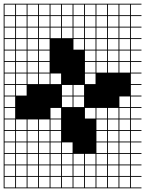

<svg xmlns="http://www.w3.org/2000/svg" viewBox="-20 -900 790 1045"><path d="M0 125V-879.8H750V-875H692.3V-817.3H750V-812.5H692.3V-754.8H750V-750H692.3V-692.3H750V-687.5H692.3V-629.8H750V-625H692.3V-567.3H750V-562.5H692.3V-504.8H750V-500H692.3V-442.3H750V-437.5H692.3V-379.8H750V-375H692.3V-317.3H750V-312.5H692.3V-254.8H750V-250H692.3V-192.3H750V-187.5H692.3V-129.8H750V-125H692.3V-67.3H750V-62.5H692.3V-4.8H750V0H692.3V57.7H750V62.5H692.3V120.2H750V125ZM629.8 -817.3H687.5V-875H629.8ZM442.3 -817.3H500V-875H442.3ZM129.8 -817.3H187.5V-875H129.8ZM317.3 -817.3H375V-875H317.3ZM379.8 -817.3H437.5V-875H379.8ZM504.8 -817.3H562.5V-875H504.8ZM192.3 -817.3H250V-875H192.3ZM67.3 -817.3H125V-875H67.3ZM4.8 -817.3H62.5V-875H4.8ZM254.8 -817.3H312.5V-875H254.8ZM567.3 -817.3H625V-875H567.3ZM629.8 -754.8H687.5V-812.5H629.8ZM442.3 -754.8H500V-812.5H442.3ZM317.3 -754.8H375V-812.5H317.3ZM129.8 -754.8H187.5V-812.5H129.8ZM192.3 -754.8H250V-812.5H192.3ZM504.8 -754.8H562.5V-812.5H504.8ZM379.8 -754.8H437.5V-812.5H379.8ZM4.8 -754.8H62.5V-812.5H4.8ZM567.3 -754.8H625V-812.5H567.3ZM67.3 -754.8H125V-812.5H67.3ZM254.8 -754.8H312.5V-812.5H254.8ZM254.8 -692.3H312.5V-750H254.8ZM67.3 -692.3H125V-750H67.3ZM567.3 -692.3H625V-750H567.3ZM4.8 -692.3H62.5V-750H4.8ZM379.8 -692.3H437.5V-750H379.8ZM504.8 -692.3H562.5V-750H504.8ZM192.3 -692.3H250V-750H192.3ZM129.8 -692.3H187.5V-750H129.8ZM317.3 -692.3H375V-750H317.3ZM629.8 -692.3H687.5V-750H629.8ZM442.3 -692.3H500V-750H442.3ZM567.3 -629.8H625V-687.5H567.3ZM67.3 -629.8H125V-687.5H67.3ZM442.3 -629.8H500V-687.5H442.3ZM4.8 -629.8H62.5V-687.5H4.8ZM504.8 -629.8H562.5V-687.5H504.8ZM379.8 -629.8H437.5V-687.5H379.8ZM129.8 -629.8H187.5V-687.5H129.8ZM192.3 -629.8H250V-687.5H192.3ZM629.8 -629.8H687.5V-687.5H629.8ZM567.3 -567.3H625V-625H567.3ZM442.3 -567.3H500V-625H442.3ZM67.3 -567.3H125V-625H67.3ZM4.8 -567.3H62.5V-625H4.8ZM129.8 -567.3H187.5V-625H129.8ZM629.8 -567.3H687.5V-625H629.8ZM504.8 -567.3H562.5V-625H504.8ZM192.3 -567.3H250V-625H192.3ZM129.8 -504.8H187.5V-562.5H129.8ZM192.3 -504.8H250V-562.5H192.3ZM504.8 -504.8H562.5V-562.5H504.8ZM567.3 -504.8H625V-562.5H567.3ZM67.3 -504.8H125V-562.5H67.3ZM442.3 -504.8H500V-562.5H442.3ZM4.8 -504.8H62.5V-562.5H4.8ZM629.8 -504.8H687.5V-562.5H629.8ZM192.3 -442.3H250V-500H192.3ZM129.8 -442.3H187.5V-500H129.8ZM442.3 -442.3H500V-500H442.3ZM254.8 -442.3H312.5V-500H254.8ZM67.3 -442.3H125V-500H67.3ZM4.8 -442.3H62.5V-500H4.8ZM67.3 -379.8H125V-437.5H67.3ZM4.8 -379.8H62.5V-437.5H4.8ZM317.3 -379.8H375V-437.5H317.3ZM379.8 -379.8H437.5V-437.5H379.8ZM4.8 -317.3H62.5V-375H4.8ZM317.3 -317.3H375V-375H317.3ZM629.8 -317.3H687.5V-375H629.8ZM379.8 -317.3H437.5V-375H379.8ZM504.8 -254.8H562.5V-312.5H504.8ZM567.3 -254.8H625V-312.5H567.3ZM442.3 -254.8H500V-312.5H442.3ZM254.8 -254.8H312.5V-312.5H254.8ZM629.8 -254.8H687.5V-312.5H629.8ZM4.8 -254.8H62.5V-312.5H4.8ZM312.5 -250H254.8V-192.3H312.5ZM567.3 -192.3H625V-250H567.3ZM67.3 -192.3H125V-250H67.3ZM129.8 -192.3H187.5V-250H129.8ZM4.8 -192.3H62.5V-250H4.8ZM504.8 -192.3H562.5V-250H504.8ZM629.8 -192.3H687.5V-250H629.8ZM192.3 -192.3H250V-250H192.3ZM567.3 -129.8H625V-187.5H567.3ZM67.3 -129.8H125V-187.5H67.3ZM129.8 -129.8H187.5V-187.5H129.8ZM4.8 -129.8H62.5V-187.5H4.8ZM254.8 -129.8H312.5V-187.5H254.8ZM504.8 -129.8H562.5V-187.5H504.8ZM192.3 -129.8H250V-187.5H192.3ZM629.8 -129.8H687.5V-187.5H629.8ZM129.8 -67.3H187.5V-125H129.8ZM192.3 -67.3H250V-125H192.3ZM504.8 -67.3H562.5V-125H504.8ZM254.8 -67.3H312.5V-125H254.8ZM67.3 -67.3H125V-125H67.3ZM4.8 -67.3H62.5V-125H4.8ZM317.3 -67.3H375V-125H317.3ZM567.3 -67.3H625V-125H567.3ZM629.8 -67.3H687.5V-125H629.8ZM254.8 -4.8H312.5V-62.5H254.8ZM629.8 -4.8H687.5V-62.5H629.8ZM504.8 -4.8H562.5V-62.5H504.8ZM442.3 -4.8H500V-62.5H442.3ZM192.3 -4.8H250V-62.5H192.3ZM67.3 -4.8H125V-62.5H67.3ZM379.8 -4.8H437.5V-62.5H379.8ZM317.3 -4.8H375V-62.5H317.3ZM129.8 -4.8H187.5V-62.5H129.8ZM4.8 -4.8H62.5V-62.5H4.8ZM567.3 -4.8H625V-62.5H567.3ZM567.3 57.7H625V0H567.3ZM129.8 57.7H187.5V0H129.8ZM379.8 57.7H437.5V0H379.8ZM192.3 57.7H250V0H192.3ZM67.3 57.7H125V0H67.3ZM629.8 57.7H687.5V0H629.8ZM504.8 57.7H562.5V0H504.8ZM254.8 57.7H312.5V0H254.8ZM442.3 57.7H500V0H442.3ZM317.3 57.7H375V0H317.3ZM4.8 57.7H62.5V0H4.8ZM129.8 120.2H187.5V62.5H129.8ZM567.3 120.2H625V62.5H567.3ZM192.3 120.2H250V62.5H192.3ZM629.8 120.2H687.5V62.5H629.8ZM504.8 120.2H562.5V62.5H504.8ZM254.8 120.2H312.5V62.5H254.8ZM67.3 120.2H125V62.5H67.3ZM442.3 120.2H500V62.5H442.3ZM379.8 120.2H437.5V62.5H379.8ZM4.8 120.2H62.5V62.5H4.8ZM317.3 120.2H375V62.5H317.3Z"/></svg>

Font: Yarndings 12 Charted
Style: Regular
Weight: 400
Designer: Sarah Cadigan-Fried
Version: Version 1.000; ttfautohint (v1.8.4.7-5d5b)